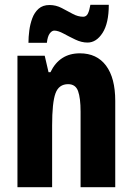

<svg xmlns="http://www.w3.org/2000/svg" viewBox="-20 -783 554 803"><path d="M314 -560Q385 -560 423.5 -508.5Q462 -457 462 -361V0H317V-316Q317 -373 306.5 -402Q296 -431 265 -431Q226 -431 212 -392.5Q198 -354 198 -258V0H53V-550H167L183 -481H191Q229 -560 314 -560ZM99 -604Q99 -628 102.5 -655Q106 -682 115 -706.5Q124 -731 141.5 -746.5Q159 -762 187 -762Q214 -762 238 -749.5Q262 -737 284 -725Q306 -713 328 -713Q341 -713 347.5 -726Q354 -739 358 -763H435Q435 -686 409 -645.5Q383 -605 346 -605Q321 -605 295 -617.5Q269 -630 246 -642.5Q223 -655 207 -655Q197 -655 188 -643Q179 -631 176 -604Z"/></svg>

Font: Noto Sans Hebrew ExtraCondensed ExtraBold
Style: Regular
Weight: 800
Width: 2
Designer: Monotype Design Team
Foundry: Monotype Imaging Inc.
Version: Version 2.004; ttfautohint (v1.8.4.7-5d5b)